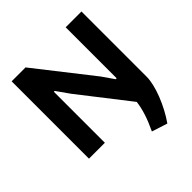

<svg xmlns="http://www.w3.org/2000/svg" viewBox="-244 -916 1299 1299"><g transform="rotate(-45 405.0 -266.5)"><path d="M503 171Q533 108 549.5 56.5Q566 5 572 -43L297 -396L232 -488H224V0H72V-740H205L521 -337L580 -252H589V-740H740V-116Q740 -85 730.5 -44.5Q721 -4 704 39.5Q687 83 664 126.5Q641 170 615 207Z"/></g></svg>

Font: Encode Sans Normal
Style: Bold
Weight: 700
Designer: Pablo Impallari, Andres Torresi
Foundry: Pablo Impallari, Andres Torresi
Version: Version 1.000; ttfautohint (v1.00) -l 8 -r 50 -G 200 -x 14 -